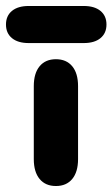

<svg xmlns="http://www.w3.org/2000/svg" viewBox="-67 -611 376 642"><path d="M46 -79Q46 -36 65.5 -12.5Q85 11 120 11Q155 11 174.5 -12.5Q194 -36 194 -79V-323Q194 -366 174.5 -389.5Q155 -413 120 -413Q85 -413 65.5 -389.5Q46 -366 46 -323ZM29 -591Q-7 -591 -27 -574.5Q-47 -558 -47 -529Q-47 -500 -27 -483.5Q-7 -467 29 -467H213Q249 -467 269 -483.5Q289 -500 289 -529Q289 -558 269 -574.5Q249 -591 213 -591Z"/></svg>

Font: Beiruti Black
Style: Regular
Weight: 900
Designer: Arlette Boutros
Foundry: Boutros
Version: Version 1.41